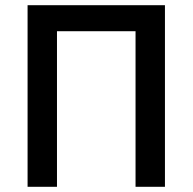

<svg xmlns="http://www.w3.org/2000/svg" viewBox="-20 -718 740 738"><path d="M86 0V-698H614V0H501V-598H199V0Z"/></svg>

Font: IBM Plex Sans Medium
Style: Regular
Weight: 500
Designer: Mike Abbink, Paul van der Laan, Pieter van Rosmalen
Foundry: Bold Monday
Version: Version 3.201